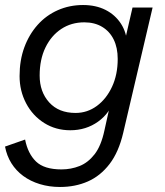

<svg xmlns="http://www.w3.org/2000/svg" viewBox="-26 -530 659 765"><path d="M213 215Q170 215 132.5 203.5Q95 192 66.5 171Q38 150 19.5 120.5Q1 91 -6 54L74 26Q85 82 117.5 113.5Q150 145 219 145Q257 145 291 131.5Q325 118 351 84.5Q377 51 390 -10L415 -123L428 -135Q413 -80 365 -45.5Q317 -11 254 -11Q196 -11 150 -40Q104 -69 78 -118.5Q52 -168 52 -227Q52 -290 71 -341.5Q90 -393 124 -431Q158 -469 204.5 -489.5Q251 -510 305 -510Q356 -510 394.5 -490.5Q433 -471 456 -435.5Q479 -400 481 -352L466 -344L502 -500H582L465 -1Q447 76 410.5 123.5Q374 171 324 193Q274 215 213 215ZM275 -80Q322 -80 360 -108Q398 -136 420.5 -184.5Q443 -233 443 -295Q443 -340 427 -372.5Q411 -405 381 -423Q351 -441 310 -441Q258 -441 218 -414.5Q178 -388 155 -340.5Q132 -293 132 -229Q132 -164 170 -122Q208 -80 275 -80Z"/></svg>

Font: Work Sans
Style: Italic
Weight: 400
Italic angle: -13°
Designer: Wei Huang
Foundry: Wei Huang
Version: Version 2.012